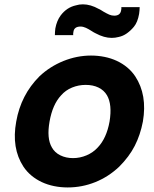

<svg xmlns="http://www.w3.org/2000/svg" viewBox="-20 -828 693 864"><path d="M606 -765.5Q599.5 -728 582.5 -707.5Q568.5 -690.5 551 -678Q533.5 -665.5 513.5 -661.5Q498.5 -657.5 482.5 -657.5Q448.5 -657.5 410.5 -678Q406.5 -679.5 401.8 -682.5Q397 -685.5 390.5 -689.5Q379 -697 366.5 -702.8Q354 -708.5 342.5 -708.5Q314 -708.5 310.5 -685.5Q309.5 -680 309.2 -676.2Q309 -672.5 309.5 -670H227Q227 -677 227.5 -684.5Q228 -692 229 -700Q235.5 -735 253 -758.5Q280.5 -795 322 -804Q336 -808.5 353 -808.5Q387.5 -808.5 425 -787.5Q429 -786 433.8 -783Q438.5 -780 445 -776Q461.5 -766.5 472 -762Q482.5 -757.5 494 -757.5Q521 -757.5 525 -781Q527 -789.5 526 -796H608.5Q608.5 -789 607.8 -781.5Q607 -774 606 -765.5ZM85.5 -78Q31 -161.5 53 -281Q74 -401 157.5 -484.5Q204 -528.5 265.5 -553.5Q326.5 -578 389.5 -578Q421 -578 450.5 -572Q480 -566 505.8 -554Q531.5 -542 552.5 -524.5Q573.5 -507 588.5 -484.5Q643.5 -401 623 -281Q611.5 -221 586.5 -172Q561.5 -123 516.5 -78Q468.5 -32.5 409 -8.5Q349.5 15.5 284.5 15.5Q253 15.5 223.5 9.5Q194 3.5 168.2 -8.5Q142.5 -20.5 121.5 -38Q100.5 -55.5 85.5 -78ZM461.5 -399Q448 -422 423.2 -434Q398.5 -446 365.5 -446Q333.5 -446 304.2 -434Q275 -422 255 -399Q216.5 -358 203 -281Q189.5 -205 213.5 -164.5Q226 -141.5 251.5 -129Q277 -116.5 308.5 -116.5Q340 -116.5 369.5 -129Q399 -141.5 420 -164.5Q459.5 -206 473 -281Q485.5 -357.5 461.5 -399Z"/></svg>

Font: Russisch Sans ExtraBold
Style: Italic
Weight: 800
Width: 4
Italic angle: -10°
Designer: Michael Sharanda (font) & Cristiano Sobral (main changes)
Foundry: Michael Sharanda
Version: Version 2.00;September 8, 2020;FontCreator 13.0.0.2681 64-bi